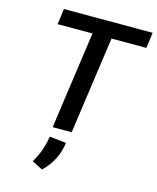

<svg xmlns="http://www.w3.org/2000/svg" viewBox="-139 -802 947 1160"><g transform="rotate(15 334.5 -221.5)"><path d="M352 0 438 -609H656L669 -707H114L101 -609H319L233 0ZM237 264Q322 182 335 71L231 60Q217 153 170 230Z"/></g></svg>

Font: Brisa Sans Medium
Style: Italic
Weight: 600
Italic angle: -8°
Designer: Dalton Maag Ltd
Foundry: Dalton Maag Ltd
Version: Version 1.101;July 10, 2019;FontCreator 11.5.0.2425 64-bit